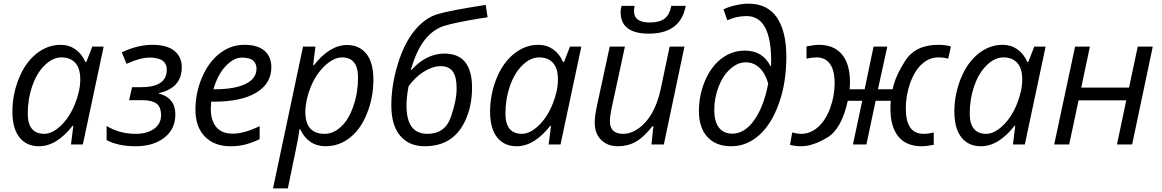

<svg xmlns="http://www.w3.org/2000/svg" viewBox="-20 -790 6355 1050"><path d="M131.8 -168.9Q131.8 -58.1 222.2 -58.1Q266.6 -58.6 313.5 -103.5Q360.4 -148.4 389.6 -220.7Q418.9 -293 418.9 -355Q418.9 -416.5 391.6 -446.3Q364.3 -476.1 316.4 -476.1Q268.6 -476.1 225.6 -434.1Q181.6 -392.1 156.7 -320.3Q131.8 -248.5 131.8 -168.9ZM312 -544.9Q356.9 -544.9 392.1 -520.5Q427.2 -496.1 446.8 -451.2H452.1L484.9 -535.2H546.9L433.1 0H368.2L380.9 -102.1H377Q289.6 9.8 192.9 9.8Q125 9.8 86.4 -38.6Q47.9 -86.9 47.9 -179.7Q47.9 -272.5 82.5 -359.4Q117.2 -446.3 178.2 -495.6Q239.3 -544.9 312 -544.9Z M892.1 -408.2Q892.1 -475.1 798.3 -475.1Q746.6 -475.1 671.9 -440.9L646 -503.9Q732.9 -544.9 813 -544.9Q893.1 -544.9 933.6 -512Q974.1 -479 974.1 -422.9Q974.1 -308.6 848.1 -280.8V-278.8Q939 -254.9 939 -164.1Q939 -84 878.7 -37.1Q818.4 9.8 722.2 9.8Q626 9.8 563 -23.9V-101.1Q633.8 -58.1 722.2 -58.1Q784.2 -58.1 822.5 -85.7Q860.8 -113.3 860.8 -159.2Q860.8 -205.1 835.9 -223.6Q811 -242.2 758.8 -242.2H686L702.1 -313H750Q892.1 -313 892.1 -408.2Z M1147 -301.8H1152.8Q1263.7 -301.8 1323.2 -331.1Q1382.8 -360.4 1382.8 -415Q1382.8 -440.9 1365.2 -458Q1346.7 -475.1 1302.7 -475.1Q1258.8 -475.1 1214.8 -429.2Q1170.9 -383.3 1147 -301.8ZM1253.9 -59.1Q1314.9 -59.1 1399.9 -100.1V-28.8Q1354 -7.8 1318.8 1Q1283.7 9.8 1241.2 9.8Q1151.4 9.8 1100.1 -43.5Q1048.8 -96.7 1048.8 -189.5Q1048.8 -282.2 1085 -367.2Q1121.1 -451.2 1181.6 -498Q1242.2 -544.9 1315.4 -544.9Q1388.7 -544.9 1426.3 -512.7Q1463.9 -480.5 1463.9 -421.9Q1463.9 -334 1382.8 -284.2Q1301.8 -234.4 1150.9 -233.9H1134.8L1132.8 -194.8Q1132.8 -130.9 1163.1 -94.7Q1193.4 -58.6 1253.9 -59.1Z M1851.1 -476.1Q1804.7 -476.1 1755.9 -429.7Q1707 -383.3 1678.7 -313Q1650.4 -242.2 1649.9 -178.7Q1649.9 -57.6 1755.4 -58.1Q1803.7 -58.1 1845.7 -97.7Q1887.7 -136.7 1912.6 -210Q1938 -283.2 1938 -365.2Q1938 -476.1 1851.1 -476.1ZM1760.3 9.8Q1712.9 9.8 1677.2 -14.6Q1641.6 -39.1 1622.1 -83H1617.2L1615.2 -64.5Q1611.3 -31.2 1554.2 240.2H1473.1L1637.2 -535.2H1705.1L1692.4 -433.1H1696.3Q1783.7 -543.9 1877.9 -543.9Q1944.8 -543.9 1983.4 -496.1Q2022 -448.2 2022 -354Q2022 -259.3 1988.3 -172.9Q1954.6 -85.9 1895 -38.1Q1835.4 9.8 1760.3 9.8Z M2317.4 -58.1Q2413.6 -58.1 2445.3 -149.2Q2477.1 -240.2 2477.1 -305.7Q2477.1 -371.1 2455.6 -399.7Q2434.1 -428.2 2390.1 -428.2Q2346.2 -428.2 2298.1 -398.2Q2250 -368.2 2214.4 -317.9Q2203.1 -261.7 2203.1 -211.9Q2203.1 -58.1 2317.4 -58.1ZM2410.2 -497.1Q2561.5 -497.1 2561.5 -310.5Q2561.5 -218.8 2530 -143.1Q2498.5 -67.4 2442.1 -28.8Q2385.7 9.8 2301.8 9.8Q2217.8 9.8 2168.9 -47.1Q2120.1 -104 2120.1 -213.9Q2120.1 -323.7 2155.3 -439Q2190.4 -554.2 2247.3 -623Q2304.2 -691.9 2372.1 -712.4Q2439.9 -732.9 2636.2 -763.2L2646.5 -695.8L2594.7 -687.5Q2464.8 -666 2407.2 -647.9Q2281.2 -606.4 2227.1 -407.2L2229.5 -405.8Q2265.6 -448.7 2312.7 -472.9Q2359.9 -497.1 2410.2 -497.1Z M2744.1 -168.9Q2744.1 -58.1 2834.5 -58.1Q2878.9 -58.6 2925.8 -103.5Q2972.7 -148.4 3002 -220.7Q3031.2 -293 3031.2 -355Q3031.2 -416.5 3003.9 -446.3Q2976.6 -476.1 2928.7 -476.1Q2880.9 -476.1 2837.9 -434.1Q2793.9 -392.1 2769 -320.3Q2744.1 -248.5 2744.1 -168.9ZM2924.3 -544.9Q2969.2 -544.9 3004.4 -520.5Q3039.6 -496.1 3059.1 -451.2H3064.5L3097.2 -535.2H3159.2L3045.4 0H2980.5L2993.2 -102.1H2989.3Q2901.9 9.8 2805.2 9.8Q2737.3 9.8 2698.7 -38.6Q2660.2 -86.9 2660.2 -179.7Q2660.2 -272.5 2694.8 -359.4Q2729.5 -446.3 2790.5 -495.6Q2851.6 -544.9 2924.3 -544.9Z M3315.4 -127.9Q3315.4 -58.1 3387.2 -58.1Q3430.2 -58.1 3471.7 -87.4Q3560.1 -149.9 3593.3 -303.2L3642.1 -535.2H3723.1L3610.4 0H3542.5L3553.2 -99.1H3547.4Q3499.5 -38.1 3456.1 -14.2Q3412.6 9.8 3357.9 9.8Q3303.2 9.8 3268.1 -24.4Q3232.4 -58.6 3232.4 -121.1Q3232.4 -151.4 3243.2 -205.1L3314.5 -535.2H3397.5L3324.2 -195.8Q3315.4 -152.3 3315.4 -127.9ZM3528.3 -606Q3374 -606 3374 -724.1Q3374 -739.7 3378.9 -757.8H3450.2Q3447.3 -741.2 3447.3 -729Q3447.3 -667 3532.2 -667Q3587.4 -667 3614.7 -688.5Q3642.1 -710 3650.9 -757.8H3730Q3702.1 -606 3528.3 -606Z M3985.4 -59.1Q4052.2 -59.1 4104.7 -133.1Q4157.2 -207 4181.2 -333Q4166 -387.7 4134 -418.5Q4102.1 -449.2 4058.1 -449.2Q4014.2 -449.2 3973.9 -413.3Q3933.6 -377.4 3909.9 -315.9Q3886.2 -254.4 3886.2 -189.5Q3886.2 -124.5 3911.9 -91.8Q3937.5 -59.1 3985.4 -59.1ZM4197.3 -456.1Q4197.3 -702.1 4062.5 -702.1Q4007.8 -702.1 3957.5 -679.2L3936.5 -738.8Q3963.9 -752.4 4002.7 -761.2Q4041.5 -770 4072.3 -770Q4176.8 -770 4228.5 -694.3Q4280.3 -618.7 4280.3 -478.5Q4280.3 -338.4 4239.7 -224.6Q4199.2 -110.8 4131.3 -50.5Q4063.5 9.8 3979 9.8Q3894.5 9.8 3848.4 -41.3Q3802.2 -92.3 3802.2 -181.2Q3802.2 -270 3835.7 -348.6Q3869.1 -427.2 3926.3 -470.2Q3983.4 -513.2 4053.2 -513.2Q4151.4 -513.2 4193.4 -428.2H4196.3L4197.3 -443.8Z M4933.6 -196.8Q4933.6 -58.1 5030.3 -58.1Q5058.1 -58.1 5086.4 -65.9V2Q5045.9 9.8 5020.5 9.8Q4936.5 9.8 4893.1 -43.2Q4849.6 -96.2 4849.6 -195.8Q4849.6 -223.1 4851.6 -238.8H4768.6L4718.3 0H4644.5L4695.3 -238.8H4616.2Q4583 -85.4 4504.2 -37.8Q4425.3 9.8 4360.4 9.8Q4327.6 9.8 4300.3 2L4312.5 -65.9Q4338.4 -58.1 4361.3 -58.1Q4412.6 -58.1 4454.3 -95.7Q4496.1 -133.3 4520.3 -199.7Q4544.4 -266.1 4544.4 -335.4Q4544.4 -404.8 4519 -440.4Q4493.7 -476.1 4445.3 -476.1Q4421.4 -476.1 4390.6 -469.2V-536.1Q4433.1 -544.9 4457.5 -544.9Q4540.5 -544.9 4584.5 -492.4Q4628.4 -439.9 4628.4 -338.9L4626.5 -301.8H4708.5L4757.3 -535.2H4832.5L4781.2 -301.8H4861.3Q4876 -373.5 4931.6 -459.2Q4987.3 -544.9 5111.3 -544.9Q5149.9 -544.9 5180.2 -536.1L5165.5 -469.2Q5139.2 -476.1 5112.3 -476.1Q5061.5 -476.1 5021.5 -439.5Q4981.4 -402.8 4957.5 -335.7Q4933.6 -268.6 4933.6 -196.8Z M5283.2 -168.9Q5283.2 -58.1 5373.5 -58.1Q5418 -58.6 5464.8 -103.5Q5511.7 -148.4 5541 -220.7Q5570.3 -293 5570.3 -355Q5570.3 -416.5 5543 -446.3Q5515.6 -476.1 5467.8 -476.1Q5419.9 -476.1 5377 -434.1Q5333 -392.1 5308.1 -320.3Q5283.2 -248.5 5283.2 -168.9ZM5463.4 -544.9Q5508.3 -544.9 5543.5 -520.5Q5578.6 -496.1 5598.1 -451.2H5603.5L5636.2 -535.2H5698.2L5584.5 0H5519.5L5532.2 -102.1H5528.3Q5440.9 9.8 5344.2 9.8Q5276.4 9.8 5237.8 -38.6Q5199.2 -86.9 5199.2 -179.7Q5199.2 -272.5 5233.9 -359.4Q5268.6 -446.3 5329.6 -495.6Q5390.6 -544.9 5463.4 -544.9Z M5940.4 -535.2 5893.1 -311H6154.3L6202.1 -535.2H6284.2L6171.4 0H6088.4L6139.2 -241.2H5878.4L5827.1 0H5745.1L5859.4 -535.2Z"/></svg>

Font: OpenSans-Italic
Style: Italic
Weight: 400
Italic angle: -12°
Foundry: Ascender Corporation
Version: Version 1.10